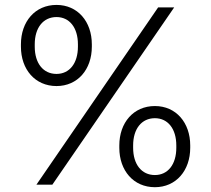

<svg xmlns="http://www.w3.org/2000/svg" viewBox="-20 -758 867 788"><path d="M211.9 -404.8C298.8 -404.8 356.9 -473.1 356.9 -566.4V-576.2C356.9 -669.4 298.8 -737.8 211.9 -737.8C124 -737.8 65.9 -669.4 65.9 -576.2V-566.4C65.9 -473.1 124 -404.8 211.9 -404.8ZM211.9 -454.6C157.7 -454.6 122.6 -498 122.6 -566.4V-576.2C122.6 -644.5 157.7 -688 211.9 -688C265.1 -688 299.8 -644.5 299.8 -576.2V-566.4C299.8 -498 265.1 -454.6 211.9 -454.6ZM129.4 0H194.8L694.8 -727.5H628.9ZM615.7 10.3C702.6 10.3 760.7 -58.1 760.7 -151.4V-161.1C760.7 -254.4 702.6 -322.8 615.7 -322.8C527.8 -322.8 469.7 -254.4 469.7 -161.1V-151.4C469.7 -58.1 527.8 10.3 615.7 10.3ZM615.7 -39.6C561.5 -39.6 526.4 -83 526.4 -151.4V-161.1C526.4 -229.5 561.5 -272.9 615.7 -272.9C668.9 -272.9 703.6 -229.5 703.6 -161.1V-151.4C703.6 -83 668.9 -39.6 615.7 -39.6Z"/></svg>

Font: Raveo Display Display Light
Style: Regular
Weight: 300
Designer: Jakub Foglar, Rasmus Andersson (Inter)
Foundry: Jakubfoglar.com
Version: Version 1.100;Glyphs 3.2.3 (3260)